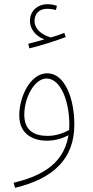

<svg xmlns="http://www.w3.org/2000/svg" viewBox="-20 -667 443 917"><path d="M120 -436C175 -449 246 -472 294 -490L287 -510C267 -502 247 -495 223 -488C181 -500 145 -527 145 -567C145 -598 164 -625 205 -625C220 -625 234 -623 247 -619L252 -639C239 -644 222 -647 205 -647C165 -647 123 -619 123 -567C123 -529 150 -494 192 -479C172 -473 147 -466 115 -458ZM52 230C236 186 335 91 335 -72C335 -202 287 -317 206 -317C124 -317 72 -204 72 -116C72 -17 151 5 203 5C245 5 280 -7 307 -21C283 130 154 179 45 206ZM96 -119C96 -203 146 -292 202 -292C273 -292 311 -176 311 -75C311 -65 311 -55 310 -46C285 -32 248 -18 208 -18C148 -18 96 -40 96 -119Z"/></svg>

Font: Noto Sans Arabic UI Cn Th
Style: Regular
Weight: 100
Width: 3
Designer: Monotype Design Team, Nadine Chahine and Nizar Qandah
Foundry: Monotype Imaging Inc.
Version: Version 2.010